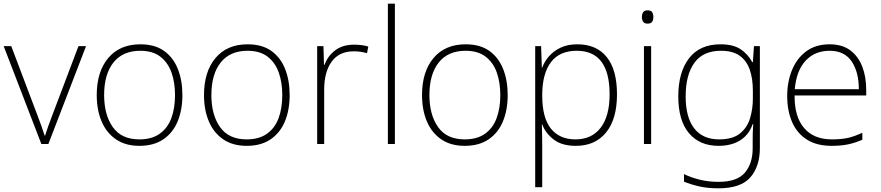

<svg xmlns="http://www.w3.org/2000/svg" viewBox="-20 -780 4771 1040"><path d="M204 0 0 -530H41L183 -155Q196 -122 205 -95.5Q214 -69 222 -45H224Q232 -69 241 -95.5Q250 -122 263 -155L405 -530H446L242 0Z M968 -265Q968 -185 942.5 -123Q917 -61 865 -25.5Q813 10 735 10Q660 10 608.5 -25Q557 -60 530.5 -122Q504 -184 504 -265Q504 -392 566.5 -466Q629 -540 740 -540Q819 -540 869 -504Q919 -468 943.5 -406Q968 -344 968 -265ZM544 -265Q544 -158 591 -91.5Q638 -25 735 -25Q802 -25 845 -55.5Q888 -86 908 -140Q928 -194 928 -265Q928 -333 909 -387Q890 -441 848.5 -473Q807 -505 740 -505Q645 -505 594.5 -441.5Q544 -378 544 -265Z M1549 -265Q1549 -185 1523.5 -123Q1498 -61 1446 -25.5Q1394 10 1316 10Q1241 10 1189.5 -25Q1138 -60 1111.5 -122Q1085 -184 1085 -265Q1085 -392 1147.5 -466Q1210 -540 1321 -540Q1400 -540 1450 -504Q1500 -468 1524.5 -406Q1549 -344 1549 -265ZM1125 -265Q1125 -158 1172 -91.5Q1219 -25 1316 -25Q1383 -25 1426 -55.5Q1469 -86 1489 -140Q1509 -194 1509 -265Q1509 -333 1490 -387Q1471 -441 1429.5 -473Q1388 -505 1321 -505Q1226 -505 1175.5 -441.5Q1125 -378 1125 -265Z M1898 -538Q1920 -538 1939 -535.5Q1958 -533 1975 -528L1968 -492Q1950 -497 1933.5 -499.5Q1917 -502 1896 -502Q1817 -502 1776.5 -446Q1736 -390 1736 -295V0H1698V-530H1732L1735 -429H1738Q1754 -475 1794.5 -506.5Q1835 -538 1898 -538Z M2119 0H2081V-760H2119Z M2730 -265Q2730 -185 2704.5 -123Q2679 -61 2627 -25.5Q2575 10 2497 10Q2422 10 2370.5 -25Q2319 -60 2292.5 -122Q2266 -184 2266 -265Q2266 -392 2328.5 -466Q2391 -540 2502 -540Q2581 -540 2631 -504Q2681 -468 2705.5 -406Q2730 -344 2730 -265ZM2306 -265Q2306 -158 2353 -91.5Q2400 -25 2497 -25Q2564 -25 2607 -55.5Q2650 -86 2670 -140Q2690 -194 2690 -265Q2690 -333 2671 -387Q2652 -441 2610.5 -473Q2569 -505 2502 -505Q2407 -505 2356.5 -441.5Q2306 -378 2306 -265Z M3107 -540Q3211 -540 3266.5 -471Q3322 -402 3322 -269Q3322 -135 3263 -62.5Q3204 10 3099 10Q3024 10 2979.5 -24Q2935 -58 2917 -106H2915Q2916 -76 2916.5 -44.5Q2917 -13 2917 16V234H2879V-530H2911L2915 -414H2917Q2929 -447 2954 -475.5Q2979 -504 3017 -522Q3055 -540 3107 -540ZM3104 -505Q3011 -505 2964.5 -443.5Q2918 -382 2917 -269V-263Q2917 -142 2964 -83.5Q3011 -25 3097 -25Q3185 -25 3233.5 -88Q3282 -151 3282 -269Q3282 -505 3104 -505Z M3487 -724Q3506 -724 3512.5 -714Q3519 -704 3519 -688Q3519 -672 3512.5 -662Q3506 -652 3487 -652Q3471 -652 3464 -662Q3457 -672 3457 -688Q3457 -704 3464 -714Q3471 -724 3487 -724ZM3507 -530V0H3468V-530Z M3883 -540Q3952 -540 3992 -513Q4032 -486 4055 -443H4058L4064 -530H4096V22Q4096 121 4044.5 180.5Q3993 240 3872 240Q3812 240 3766.5 229.5Q3721 219 3685 204V163Q3721 181 3769 193Q3817 205 3873 205Q3972 205 4014.5 155.5Q4057 106 4057 23V-15Q4057 -40 4057.5 -61.5Q4058 -83 4060 -108H4057Q4037 -50 3989.5 -20Q3942 10 3872 10Q3770 10 3712 -58.5Q3654 -127 3654 -258Q3654 -388 3712 -464Q3770 -540 3883 -540ZM3885 -505Q3788 -505 3741 -439.5Q3694 -374 3694 -258Q3694 -144 3740.5 -84.5Q3787 -25 3875 -25Q3948 -25 3987.5 -56.5Q4027 -88 4042.5 -138.5Q4058 -189 4058 -246V-289Q4058 -353 4041.5 -401.5Q4025 -450 3987.5 -477.5Q3950 -505 3885 -505Z M4474 -540Q4542 -540 4585.5 -507.5Q4629 -475 4650.5 -419.5Q4672 -364 4672 -294V-263H4284Q4283 -148 4335.5 -86.5Q4388 -25 4486 -25Q4535 -25 4570.5 -32.5Q4606 -40 4651 -61V-23Q4612 -6 4573.5 2Q4535 10 4485 10Q4404 10 4350.5 -24Q4297 -58 4270.5 -119Q4244 -180 4244 -260Q4244 -337 4270 -400.5Q4296 -464 4347 -502Q4398 -540 4474 -540ZM4474 -505Q4394 -505 4344 -451.5Q4294 -398 4285 -297H4632Q4632 -390 4593 -447.5Q4554 -505 4474 -505Z"/></svg>

Font: Noto Sans Thai ExtraLight
Style: Regular
Weight: 200
Designer: Monotype Design Team
Foundry: Monotype Imaging Inc.
Version: Version 2.001; ttfautohint (v1.8.4.7-5d5b)